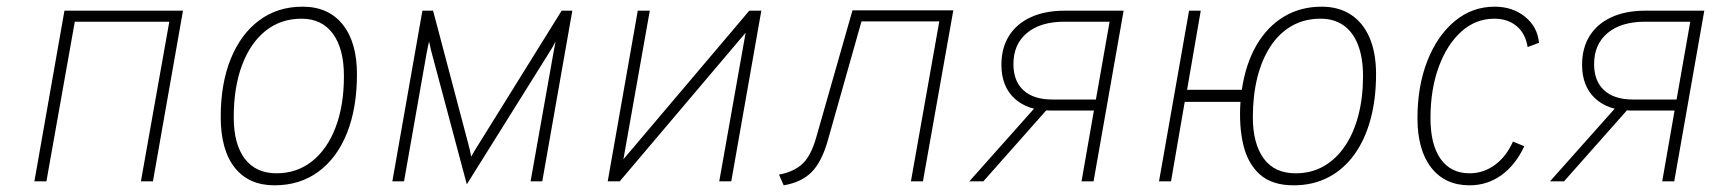

<svg xmlns="http://www.w3.org/2000/svg" viewBox="-20 -543 5144 575"><path d="M83 0 173 -511H528L438 0H402L487 -478H204L119 0Z M802 12Q725 12 683 -41Q641 -94 641 -193Q641 -293 671.2 -367.2Q701.5 -441.5 756.5 -482.2Q811.5 -523 886 -523Q963.5 -523 1006.2 -469.8Q1049 -416.5 1049 -321Q1049 -219 1019 -144.2Q989 -69.5 933.5 -28.8Q878 12 802 12ZM808 -24Q869 -24 914.5 -60Q960 -96 985 -161.5Q1010 -227 1010 -315Q1010 -397 977 -442Q944 -487 883 -487Q821 -487 775.5 -450.8Q730 -414.5 705 -348.2Q680 -282 680 -192Q680 -111 713.2 -67.5Q746.5 -24 808 -24Z M1378 9 1272 -388Q1270 -396.5 1268.2 -404Q1266.5 -411.5 1265 -419Q1263 -409.5 1261.2 -402Q1259.5 -394.5 1258 -386L1190 0H1155L1245 -511H1277L1383 -110Q1385.5 -101 1387.5 -92Q1389.5 -83 1391 -74Q1397 -84.5 1402.5 -93.5Q1408 -102.5 1414 -112L1662 -511H1694L1604 0H1569L1638 -388Q1639.5 -397 1640.8 -402.8Q1642 -408.5 1644 -419Q1639 -409.5 1634.8 -402Q1630.5 -394.5 1625 -386Z M1800 0 1890 -511H1926L1847 -66L2224 -511H2260L2170 0H2134L2213 -445L1836 0Z M2327 12 2313 -20Q2357.5 -28.5 2383 -52.2Q2408.5 -76 2424 -130L2533 -512H2835L2744 0H2708L2793 -479H2560L2459 -122Q2441 -58.5 2410.8 -27.8Q2380.5 3 2327 12Z M3219 0 3256 -212H3125Q3057.5 -212 3018.2 -248.2Q2979 -284.5 2979 -349Q2979 -399 3001.5 -435.2Q3024 -471.5 3066.5 -491.2Q3109 -511 3169 -511H3345L3255 0ZM2883 0 3086 -228H3127L2925 0ZM3131 -245H3262L3303 -478H3168Q3096 -478 3055.5 -444.2Q3015 -410.5 3015 -351Q3015 -300 3045.2 -272.5Q3075.5 -245 3131 -245Z M3854 12Q3790 12 3753.5 -20.2Q3717 -52.5 3703.5 -109Q3690 -165.5 3695 -238H3528L3487 0H3451L3541 -511H3576L3535 -274H3699Q3710.5 -352 3743 -407.8Q3775.5 -463.5 3825.2 -493.2Q3875 -523 3938 -523Q3989 -523 4025.5 -499.2Q4062 -475.5 4081.5 -430.2Q4101 -385 4101 -321Q4101 -246 4084.2 -184.8Q4067.5 -123.5 4035.5 -79.5Q4003.5 -35.5 3957.8 -11.8Q3912 12 3854 12ZM3860 -24Q3907.5 -24 3944.8 -45.5Q3982 -67 4008.2 -106Q4034.5 -145 4048.2 -198.2Q4062 -251.5 4062 -315Q4062 -369.5 4047.2 -408Q4032.5 -446.5 4004 -466.8Q3975.5 -487 3935 -487Q3886 -487 3848 -465Q3810 -443 3784.2 -403.2Q3758.5 -363.5 3745.2 -309.8Q3732 -256 3732 -192Q3732 -113.5 3764.2 -68.8Q3796.5 -24 3860 -24Z M4381 12Q4307.5 12 4266.2 -41Q4225 -94 4225 -189Q4225 -285.5 4254.8 -361Q4284.5 -436.5 4336.8 -479.8Q4389 -523 4456 -523Q4510 -523 4547.2 -492.8Q4584.5 -462.5 4589 -415L4555 -402Q4548.5 -442.5 4522 -464.8Q4495.5 -487 4455 -487Q4399.5 -487 4356.5 -448.5Q4313.5 -410 4288.8 -342.8Q4264 -275.5 4264 -189Q4264 -109.5 4294.5 -66.8Q4325 -24 4381 -24Q4422.5 -24 4456.8 -49Q4491 -74 4511 -119L4545 -105Q4518 -48 4475.8 -18Q4433.5 12 4381 12Z M4958 0 4995 -212H4864Q4796.5 -212 4757.2 -248.2Q4718 -284.5 4718 -349Q4718 -399 4740.5 -435.2Q4763 -471.5 4805.5 -491.2Q4848 -511 4908 -511H5084L4994 0ZM4622 0 4825 -228H4866L4664 0ZM4870 -245H5001L5042 -478H4907Q4835 -478 4794.5 -444.2Q4754 -410.5 4754 -351Q4754 -300 4784.2 -272.5Q4814.5 -245 4870 -245Z"/></svg>

Font: Overpass Thin
Style: Italic
Weight: 250
Italic angle: -10°
Designer: Delve Withrington, Dave Bailey, Thomas Jockin
Foundry: Delve Fonts LLC
Version: Version 4.000